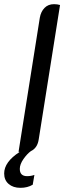

<svg xmlns="http://www.w3.org/2000/svg" viewBox="-48 -726 319 921"><path d="M47 84Q47 119 82 119Q101 119 117 113L109 160Q84 175 50 175Q15 175 -6.5 156.5Q-28 138 -28 106Q-28 51 46 3Q43 3 41 2L143 -641Q148 -670 165.5 -688Q183 -706 211 -706Q227 -706 240 -702L138 -59Q132 -16 100 -1Q82 12 64.5 37Q47 62 47 84Z"/></svg>

Font: Thasadith
Style: Bold Italic
Weight: 700
Italic angle: -9°
Designer: Cadson Demak Co.,Ltd.
Foundry: Cadson Demak Co.,Ltd.
Version: Version 1.000; ttfautohint (v1.6)